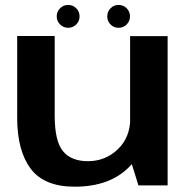

<svg xmlns="http://www.w3.org/2000/svg" viewBox="-20 -734 755 760"><path d="M528 0H643.5V-591H495V-106ZM196.5 -591.5H48V-268Q48 -137.5 101.5 -66.2Q155 5 276 5Q414 5 491.2 -73Q568.5 -151 568.5 -227L495.5 -265.5Q495.5 -190 446.2 -143Q397 -96 328 -96Q261.5 -96 229 -136Q196.5 -176 196.5 -276.5ZM250 -624Q268.5 -624 281.8 -637.2Q295 -650.5 295 -669Q295 -688 281.8 -701.2Q268.5 -714.5 250 -714.5Q231 -714.5 217.8 -701.2Q204.5 -688 204.5 -669Q204.5 -650.5 217.8 -637.2Q231 -624 250 -624ZM449 -624Q468.5 -624 481.5 -637.2Q494.5 -650.5 494.5 -669Q494.5 -688 481.5 -701.2Q468.5 -714.5 449 -714.5Q430.5 -714.5 417.5 -701.2Q404.5 -688 404.5 -669Q404.5 -650.5 417.5 -637.2Q430.5 -624 449 -624Z"/></svg>

Font: Anybody SemiExpanded SemiBold
Style: Regular
Weight: 600
Width: 6
Designer: Tyler Finck
Foundry: Etcetera Type Company
Version: Version 1.113;gftools[0.9.25]